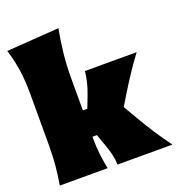

<svg xmlns="http://www.w3.org/2000/svg" viewBox="-135 -863 900 973"><g transform="rotate(-20 314.5 -376.0)"><path d="M22 0Q30.5 -52 35.2 -101Q40 -150 40 -213V-493Q40 -552.5 32.2 -611.2Q24.5 -670 5 -732L288 -752Q277 -694.5 269.5 -629.8Q262 -565 262 -493V-318H286L311 -383Q322.5 -413 329.8 -442.5Q337 -472 340 -502H619Q584 -455.5 553.8 -409.5Q523.5 -363.5 495 -317L462.5 -263L505 -190Q532 -143 563 -95.2Q594 -47.5 629 0H333Q332.5 -27 326.2 -54Q320 -81 310 -108L286 -176H262V-166Q262 -122 266.5 -82.5Q271 -43 280 0Z"/></g></svg>

Font: Commissioner Flair Black
Style: Regular
Weight: 900
Designer: Kostas Bartsokas
Foundry: Kostas Bartsokas
Version: Version 1.000; ttfautohint (v1.8.3)